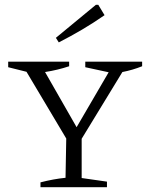

<svg xmlns="http://www.w3.org/2000/svg" viewBox="-20 -777 623 797"><path d="M148 0V-20Q202 -34 252 -39L255 -202L90 -479L14 -498V-521H267V-502Q219 -486 167 -478L298 -249L431 -477L334 -498V-521H570V-502Q530 -486 488 -478L319 -201V-38L424 -23V0ZM224 -601 212 -620 378 -757H388L414 -714Q368 -682 320.5 -654Q273 -626 224 -601Z"/></svg>

Font: Piazzolla SC Light
Style: Regular
Weight: 300
Designer: Juan Pablo del Peral
Foundry: Huerta Tipografica
Version: Version 1.330